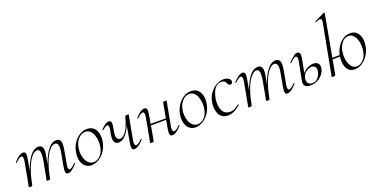

<svg xmlns="http://www.w3.org/2000/svg" viewBox="-22 -1467 4359 2222"><g transform="rotate(-20 2157.5 -356.0)"><path d="M546 9Q523 9 517.5 -12.5Q512 -34 522 -89L551 -248Q561 -307 552.5 -336Q544 -365 515 -365Q483 -365 447 -323Q411 -281 379.5 -200.5Q348 -120 327 -6L317 -7Q337 -123 372 -211.5Q407 -300 451 -349.5Q495 -399 543 -399Q583 -399 595.5 -368.5Q608 -338 596 -267L564 -89Q559 -58 563.5 -43Q568 -28 580 -28Q592 -28 610 -41.5Q628 -55 650 -77Q654 -81 658 -77Q662 -73 658 -69Q625 -32 598.5 -11.5Q572 9 546 9ZM82 8Q69 8 65.5 6.5Q62 5 62 2Q62 -1 67 -23.5Q72 -46 76 -68L118 -297Q128 -358 101 -358Q89 -358 70 -346Q51 -334 29 -311Q26 -307 21.5 -311.5Q17 -316 21 -319Q54 -357 82.5 -376Q111 -395 136 -395Q159 -395 164.5 -373.5Q170 -352 160 -297L108 -6Q105 8 82 8ZM302 8Q289 8 285.5 6.5Q282 5 282 2Q282 -1 287.5 -26.5Q293 -52 297 -74L329 -248Q337 -307 329.5 -336Q322 -365 295 -365Q264 -365 228 -323Q192 -281 160.5 -200.5Q129 -120 108 -6L97 -7Q117 -123 152 -211.5Q187 -300 231 -349.5Q275 -399 323 -399Q361 -399 374.5 -368.5Q388 -338 374 -267L327 -6Q325 8 302 8Z M833 14Q787 14 756.5 -13.5Q726 -41 714.5 -88Q703 -135 714 -193Q725 -251 755.5 -297.5Q786 -344 829.5 -371.5Q873 -399 922 -399Q973 -399 1004 -370.5Q1035 -342 1045 -295Q1055 -248 1044 -193Q1032 -131 999 -84Q966 -37 922 -11.5Q878 14 833 14ZM868 -11Q912 -11 949 -47Q986 -83 998 -149Q1005 -184 1002.5 -223Q1000 -262 987.5 -296.5Q975 -331 951.5 -353Q928 -375 893 -375Q848 -375 810.5 -337Q773 -299 760 -236Q752 -199 755 -160Q758 -121 771.5 -87Q785 -53 809.5 -32Q834 -11 868 -11Z M1216 -125Q1179 -125 1165 -158Q1151 -191 1166 -263L1173 -297Q1179 -328 1174 -343Q1169 -358 1156 -358Q1147 -358 1132 -348.5Q1117 -339 1099 -323Q1096 -319 1092 -323Q1088 -327 1091 -331Q1118 -362 1142.5 -378.5Q1167 -395 1189 -395Q1213 -395 1219 -374Q1225 -353 1214 -297L1211 -280Q1198 -217 1208 -189Q1218 -161 1246 -161Q1290 -161 1328 -221Q1366 -281 1389 -380L1401 -379Q1384 -301 1354.5 -244Q1325 -187 1289.5 -156Q1254 -125 1216 -125ZM1363 9Q1339 9 1333.5 -12.5Q1328 -34 1338 -89L1389 -380Q1393 -394 1415 -394Q1429 -394 1432.5 -392.5Q1436 -391 1436 -388Q1436 -385 1431 -361.5Q1426 -338 1421 -312L1380 -89Q1370 -28 1398 -28Q1409 -28 1428 -40Q1447 -52 1469 -75Q1473 -79 1477 -74.5Q1481 -70 1477 -67Q1444 -29 1416 -10Q1388 9 1363 9Z M1577 8Q1564 8 1560 6.5Q1556 5 1556 2Q1556 -1 1561.5 -24.5Q1567 -48 1571 -74L1612 -297Q1622 -358 1595 -358Q1583 -358 1564 -346Q1545 -334 1523 -311Q1520 -307 1515.5 -311.5Q1511 -316 1515 -319Q1548 -357 1576.5 -376Q1605 -395 1630 -395Q1653 -395 1658.5 -373.5Q1664 -352 1654 -297L1603 -6Q1601 8 1577 8ZM1612 -184 1616 -202H1846L1843 -184ZM1830 8Q1806 8 1800.5 -14Q1795 -36 1805 -90L1857 -381Q1859 -395 1882 -395Q1896 -395 1899.5 -393.5Q1903 -392 1903 -389Q1903 -386 1898 -363Q1893 -340 1888 -313L1847 -90Q1837 -29 1865 -29Q1891 -29 1936 -76Q1940 -80 1944 -76Q1948 -72 1944 -68Q1911 -31 1883.5 -11.5Q1856 8 1830 8Z M2114 14Q2068 14 2037.5 -13.5Q2007 -41 1995.5 -88Q1984 -135 1995 -193Q2006 -251 2036.5 -297.5Q2067 -344 2110.5 -371.5Q2154 -399 2203 -399Q2254 -399 2285 -370.5Q2316 -342 2326 -295Q2336 -248 2325 -193Q2313 -131 2280 -84Q2247 -37 2203 -11.5Q2159 14 2114 14ZM2149 -11Q2193 -11 2230 -47Q2267 -83 2279 -149Q2286 -184 2283.5 -223Q2281 -262 2268.5 -296.5Q2256 -331 2232.5 -353Q2209 -375 2174 -375Q2129 -375 2091.5 -337Q2054 -299 2041 -236Q2033 -199 2036 -160Q2039 -121 2052.5 -87Q2066 -53 2090.5 -32Q2115 -11 2149 -11Z M2513 13Q2471 13 2443.5 -6.5Q2416 -26 2402.5 -58Q2389 -90 2387 -128Q2385 -166 2393 -202Q2407 -266 2441 -309.5Q2475 -353 2519 -376Q2563 -399 2605 -399Q2629 -399 2649 -391.5Q2669 -384 2680 -371Q2691 -358 2689 -342Q2688 -331 2681.5 -322Q2675 -313 2661 -313Q2650 -313 2641.5 -320.5Q2633 -328 2628 -342Q2625 -353 2612 -366Q2599 -379 2572 -379Q2536 -379 2510.5 -358.5Q2485 -338 2469.5 -305Q2454 -272 2446 -232Q2436 -177 2442.5 -128Q2449 -79 2475.5 -48.5Q2502 -18 2550 -18Q2587 -18 2613 -33.5Q2639 -49 2661 -67Q2664 -69 2668 -65Q2672 -61 2669 -58Q2627 -21 2588.5 -4Q2550 13 2513 13Z M3248 9Q3225 9 3219.5 -12.5Q3214 -34 3224 -89L3253 -248Q3263 -307 3254.5 -336Q3246 -365 3217 -365Q3185 -365 3149 -323Q3113 -281 3081.5 -200.5Q3050 -120 3029 -6L3019 -7Q3039 -123 3074 -211.5Q3109 -300 3153 -349.5Q3197 -399 3245 -399Q3285 -399 3297.5 -368.5Q3310 -338 3298 -267L3266 -89Q3261 -58 3265.5 -43Q3270 -28 3282 -28Q3294 -28 3312 -41.5Q3330 -55 3352 -77Q3356 -81 3360 -77Q3364 -73 3360 -69Q3327 -32 3300.5 -11.5Q3274 9 3248 9ZM2784 8Q2771 8 2767.5 6.5Q2764 5 2764 2Q2764 -1 2769 -23.5Q2774 -46 2778 -68L2820 -297Q2830 -358 2803 -358Q2791 -358 2772 -346Q2753 -334 2731 -311Q2728 -307 2723.5 -311.5Q2719 -316 2723 -319Q2756 -357 2784.5 -376Q2813 -395 2838 -395Q2861 -395 2866.5 -373.5Q2872 -352 2862 -297L2810 -6Q2807 8 2784 8ZM3004 8Q2991 8 2987.5 6.5Q2984 5 2984 2Q2984 -1 2989.5 -26.5Q2995 -52 2999 -74L3031 -248Q3039 -307 3031.5 -336Q3024 -365 2997 -365Q2966 -365 2930 -323Q2894 -281 2862.5 -200.5Q2831 -120 2810 -6L2799 -7Q2819 -123 2854 -211.5Q2889 -300 2933 -349.5Q2977 -399 3025 -399Q3063 -399 3076.5 -368.5Q3090 -338 3076 -267L3029 -6Q3027 8 3004 8Z M3530 13Q3483 13 3463.5 -9Q3444 -31 3453 -75L3496 -297Q3503 -328 3497 -343Q3491 -358 3478 -358Q3467 -358 3449.5 -345Q3432 -332 3409 -309Q3405 -305 3401 -309Q3397 -313 3401 -317Q3437 -353 3462.5 -374Q3488 -395 3513 -395Q3536 -395 3543 -373.5Q3550 -352 3539 -297L3498 -89Q3489 -45 3509 -24.5Q3529 -4 3560 -4Q3593 -4 3615.5 -23.5Q3638 -43 3650.5 -69.5Q3663 -96 3665 -115Q3670 -152 3653 -169Q3636 -186 3610 -186Q3578 -186 3543.5 -161Q3509 -136 3498 -89L3485 -90Q3493 -129 3518.5 -156.5Q3544 -184 3578 -199Q3612 -214 3643 -214Q3677 -214 3699 -194Q3721 -174 3714 -130Q3709 -96 3684 -63Q3659 -30 3619.5 -8.5Q3580 13 3530 13Z M4075 14Q4027 14 3999 -16.5Q3971 -47 3963 -94.5Q3955 -142 3964 -193Q3975 -252 4004 -298.5Q4033 -345 4074.5 -372Q4116 -399 4163 -399Q4212 -399 4242 -371Q4272 -343 4282.5 -296Q4293 -249 4282 -193Q4270 -131 4237.5 -84.5Q4205 -38 4162 -12Q4119 14 4075 14ZM3860 -184 3863 -202H3990L3986 -184ZM4109 -11Q4150 -11 4187 -47Q4224 -83 4237 -149Q4243 -185 4240.5 -224Q4238 -263 4225.5 -297.5Q4213 -332 4190 -353.5Q4167 -375 4134 -375Q4088 -375 4054.5 -335Q4021 -295 4010 -236Q4003 -199 4005.5 -159.5Q4008 -120 4020.5 -86Q4033 -52 4055 -31.5Q4077 -11 4109 -11ZM3813 8Q3800 8 3796 6.5Q3792 5 3792 2Q3792 -1 3797.5 -24.5Q3803 -48 3807 -74L3911 -627Q3918 -659 3902.5 -668Q3887 -677 3840 -654Q3836 -652 3833.5 -658Q3831 -664 3835 -665L3958 -725Q3962 -727 3966 -723Q3970 -719 3969 -717L3839 -6Q3837 8 3813 8Z"/></g></svg>

Font: Cormorant Infant Light
Style: Italic
Weight: 300
Italic angle: -10°
Designer: Christian Thalmann (Catharsis Fonts)
Foundry: Catharsis Fonts
Version: Version 4.001